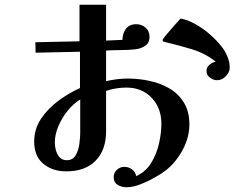

<svg xmlns="http://www.w3.org/2000/svg" viewBox="-20 -745 1040 809"><path d="M318 -326Q290 -309 265.5 -279Q241 -249 226 -213.5Q211 -178 211 -144Q211 -129 215.5 -112Q220 -95 231 -82.5Q242 -70 261 -70Q287 -70 299 -91Q311 -112 314.5 -139.5Q318 -167 318 -185ZM778 -221Q778 -167 750.5 -115Q723 -63 681 -29Q662 -14 632 3Q602 20 570.5 32Q539 44 513 44Q493 44 476 34Q459 24 459 1Q459 -17 472.5 -29.5Q486 -42 504 -42Q522 -42 536 -31.5Q550 -21 554 -3Q594 -21 617 -58.5Q640 -96 650 -140.5Q660 -185 660 -224Q660 -289 619.5 -332.5Q579 -376 512 -376Q492 -376 469.5 -372.5Q447 -369 427 -362V-192Q427 -113 383 -68Q339 -23 259 -23Q201 -23 162.5 -55Q124 -87 124 -148Q124 -202 153.5 -245.5Q183 -289 227.5 -321.5Q272 -354 317 -374V-527L130 -523L129 -567L315 -571V-725H427V-574L496 -577Q496 -604 510.5 -623.5Q525 -643 554 -643Q577 -643 593.5 -628.5Q610 -614 610 -590Q610 -563 590.5 -551Q571 -539 548 -537Q518 -534 487.5 -534Q457 -534 427 -532V-403Q474 -414 519 -414Q565 -414 611 -404Q657 -394 694.5 -372Q732 -350 755 -312.5Q778 -275 778 -221ZM948 -460Q948 -441 931.5 -424Q915 -407 895 -407Q879 -407 864.5 -418Q850 -429 850 -446Q850 -461 862.5 -472Q875 -483 889 -485Q844 -521 787 -538Q730 -555 675 -568Q672 -568 668.5 -570Q665 -572 665 -576Q665 -579 675 -591.5Q685 -604 699 -620Q713 -636 725 -649.5Q737 -663 741 -667Q772 -661 804 -643Q836 -625 864 -600.5Q892 -576 911 -552Q927 -533 937.5 -508.5Q948 -484 948 -460Z"/></svg>

Font: Kaisei Decol
Style: Bold
Weight: 700
Designer: Font-Kai, 金井和夫
Foundry: KAZUO KANAI
Version: Version 5.003